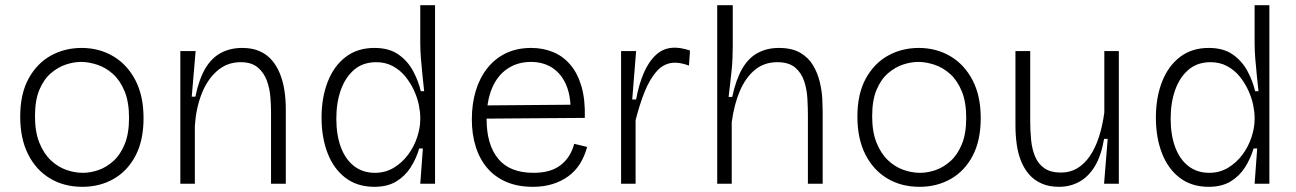

<svg xmlns="http://www.w3.org/2000/svg" viewBox="-20 -709 5003 741"><path d="M298 12Q227 12 173 -20.5Q119 -53 88.5 -113.5Q58 -174 58 -259Q58 -347 90.5 -406Q123 -465 176.5 -494.5Q230 -524 295 -524Q362 -524 416 -492.5Q470 -461 502 -400.5Q534 -340 534 -253Q534 -167 503 -108Q472 -49 418.5 -18.5Q365 12 298 12ZM300 -42Q329 -42 359.5 -52.5Q390 -63 417 -87Q444 -111 461 -152Q478 -193 478 -254Q478 -315 461 -356.5Q444 -398 416.5 -423Q389 -448 356 -459Q323 -470 293 -470Q265 -470 234.5 -460Q204 -450 176.5 -426.5Q149 -403 132 -362.5Q115 -322 115 -260Q115 -200 132 -158Q149 -116 176 -90.5Q203 -65 235.5 -53.5Q268 -42 300 -42Z M676 0V-314V-512H735L720 -336H734Q748 -403 772 -444Q796 -485 832 -504.5Q868 -524 915 -524Q954 -524 982 -511.5Q1010 -499 1029 -477Q1048 -455 1060 -425.5Q1072 -396 1077.5 -361Q1083 -326 1083 -289V0H1026V-277Q1026 -302 1023.5 -334.5Q1021 -367 1010 -397.5Q999 -428 975 -448.5Q951 -469 909 -469Q856 -469 817.5 -435Q779 -401 757.5 -345Q736 -289 732 -222V0Z M1425 12Q1359 12 1313.5 -22.5Q1268 -57 1244.5 -117.5Q1221 -178 1221 -255Q1221 -333 1245 -394Q1269 -455 1314.5 -489.5Q1360 -524 1425 -524Q1482 -524 1518 -498.5Q1554 -473 1574.5 -434.5Q1595 -396 1604 -357H1617Q1614 -386 1610.5 -418.5Q1607 -451 1604.5 -483.5Q1602 -516 1602 -542V-689H1659V-253V0H1602L1612 -136H1598Q1586 -96 1564.5 -62.5Q1543 -29 1509 -8.5Q1475 12 1425 12ZM1427 -42Q1467 -42 1499.5 -61.5Q1532 -81 1555 -112Q1578 -143 1590 -179.5Q1602 -216 1602 -248V-256Q1602 -276 1596.5 -303.5Q1591 -331 1578 -359.5Q1565 -388 1545 -413Q1525 -438 1496.5 -453.5Q1468 -469 1432 -469Q1381 -469 1347 -440Q1313 -411 1295.5 -362Q1278 -313 1278 -251Q1278 -188 1295.5 -141Q1313 -94 1346.5 -68Q1380 -42 1427 -42Z M2037 12Q1978 12 1934 -7Q1890 -26 1860.5 -60.5Q1831 -95 1816 -143Q1801 -191 1801 -248Q1801 -308 1816 -358Q1831 -408 1860.5 -445.5Q1890 -483 1932.5 -503.5Q1975 -524 2030 -524Q2075 -524 2113.5 -508.5Q2152 -493 2180.5 -460Q2209 -427 2224 -376Q2239 -325 2237 -254L1835 -251V-302L2200 -305L2182 -263Q2185 -331 2167 -376.5Q2149 -422 2113.5 -446Q2078 -470 2029 -470Q1977 -470 1938 -443.5Q1899 -417 1878.5 -367.5Q1858 -318 1858 -249Q1858 -151 1902.5 -96.5Q1947 -42 2039 -42Q2074 -42 2100.5 -50Q2127 -58 2146 -73.5Q2165 -89 2177.5 -109.5Q2190 -130 2196 -154L2246 -142Q2236 -105 2218 -76.5Q2200 -48 2173 -28.5Q2146 -9 2112 1.5Q2078 12 2037 12Z M2377 0V-291V-512H2435L2420 -325H2435Q2445 -381 2464 -426Q2483 -471 2512.5 -498Q2542 -525 2584 -525Q2596 -525 2610.5 -522.5Q2625 -520 2643 -514L2639 -456Q2625 -461 2611.5 -464Q2598 -467 2585 -467Q2545 -467 2516.5 -436Q2488 -405 2468 -355Q2448 -305 2433 -245V0Z M2748 0V-294V-689H2808V-531Q2808 -509 2807 -485Q2806 -461 2803.5 -436.5Q2801 -412 2798 -387Q2795 -362 2792 -335H2806Q2820 -401 2844 -443Q2868 -485 2904 -504.5Q2940 -524 2986 -524Q3037 -524 3069 -505Q3101 -486 3118.5 -456Q3136 -426 3144 -392Q3152 -358 3153.5 -328Q3155 -298 3155 -280V0H3098V-265Q3098 -294 3096 -329Q3094 -364 3083.5 -396Q3073 -428 3048.5 -448.5Q3024 -469 2980 -469Q2929 -469 2893 -439Q2857 -409 2835 -357Q2813 -305 2804 -237V0Z M3529 12Q3458 12 3404 -20.5Q3350 -53 3319.5 -113.5Q3289 -174 3289 -259Q3289 -347 3321.5 -406Q3354 -465 3407.5 -494.5Q3461 -524 3526 -524Q3593 -524 3647 -492.5Q3701 -461 3733 -400.5Q3765 -340 3765 -253Q3765 -167 3734 -108Q3703 -49 3649.5 -18.5Q3596 12 3529 12ZM3531 -42Q3560 -42 3590.5 -52.5Q3621 -63 3648 -87Q3675 -111 3692 -152Q3709 -193 3709 -254Q3709 -315 3692 -356.5Q3675 -398 3647.5 -423Q3620 -448 3587 -459Q3554 -470 3524 -470Q3496 -470 3465.5 -460Q3435 -450 3407.5 -426.5Q3380 -403 3363 -362.5Q3346 -322 3346 -260Q3346 -200 3363 -158Q3380 -116 3407 -90.5Q3434 -65 3466.5 -53.5Q3499 -42 3531 -42Z M4067 12Q4029 12 4000.5 -0.5Q3972 -13 3952.5 -35Q3933 -57 3921 -86.5Q3909 -116 3904 -151.5Q3899 -187 3899 -227V-512H3956V-240Q3956 -204 3959.5 -168.5Q3963 -133 3975 -104.5Q3987 -76 4011 -59.5Q4035 -43 4075 -43Q4110 -43 4137.5 -59.5Q4165 -76 4186 -106.5Q4207 -137 4221 -180Q4235 -223 4242 -275V-512H4298V-222V0H4241L4255 -173H4241Q4230 -108 4205.5 -67.5Q4181 -27 4145.5 -7.5Q4110 12 4067 12Z M4645 12Q4579 12 4533.5 -22.5Q4488 -57 4464.5 -117.5Q4441 -178 4441 -255Q4441 -333 4465 -394Q4489 -455 4534.5 -489.5Q4580 -524 4645 -524Q4702 -524 4738 -498.5Q4774 -473 4794.5 -434.5Q4815 -396 4824 -357H4837Q4834 -386 4830.5 -418.5Q4827 -451 4824.5 -483.5Q4822 -516 4822 -542V-689H4879V-253V0H4822L4832 -136H4818Q4806 -96 4784.5 -62.5Q4763 -29 4729 -8.5Q4695 12 4645 12ZM4647 -42Q4687 -42 4719.5 -61.5Q4752 -81 4775 -112Q4798 -143 4810 -179.5Q4822 -216 4822 -248V-256Q4822 -276 4816.5 -303.5Q4811 -331 4798 -359.5Q4785 -388 4765 -413Q4745 -438 4716.5 -453.5Q4688 -469 4652 -469Q4601 -469 4567 -440Q4533 -411 4515.5 -362Q4498 -313 4498 -251Q4498 -188 4515.5 -141Q4533 -94 4566.5 -68Q4600 -42 4647 -42Z"/></svg>

Font: Bricolage Grotesque ExtraLight
Style: Regular
Weight: 250
Designer: Mathieu Triay
Foundry: Atelier Triay
Version: Version 1.000;gftools[0.9.30]